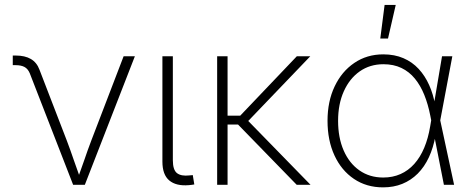

<svg xmlns="http://www.w3.org/2000/svg" viewBox="-20 -770 1953 800"><path d="M284.7 0 104 -464.8Q96.2 -483.4 82 -491Q67.9 -498.5 44.9 -498.5H33.2V-538.6H45.4Q84 -538.6 108.6 -524.2Q133.3 -509.8 144.5 -479.5L258.8 -183.1Q273.9 -143.1 287.6 -102.8Q301.3 -62.5 315.9 -22.9H302.7Q317.4 -62.5 331.1 -102.8Q344.7 -143.1 359.9 -183.1L495.1 -535.6H542L333.5 0Z M766.6 1.5Q713.9 5.9 685.3 -18.1Q656.7 -42 656.7 -96.7V-535.6H700.2V-102.5Q700.2 -62 717.5 -48.6Q734.9 -35.2 769 -39.1Q774.4 -39.6 776.9 -39.8Q779.3 -40 783.2 -40.5L789.6 -1.5Q784.7 -0.5 778.8 0.2Q772.9 1 766.6 1.5Z M928.2 -535.6V0H884.8V-535.6ZM1272.9 -535.6 1000 -251H907.7V-288.1H981L1216.8 -535.6ZM1216.3 0 966.3 -256.8 999 -281.7 1273.9 0Z M1576.2 10.7Q1506.8 10.7 1454.6 -24.7Q1402.3 -60.1 1373.5 -122.6Q1344.7 -185.1 1344.7 -266.6Q1344.7 -347.7 1374.3 -409.9Q1403.8 -472.2 1456.3 -507.8Q1508.8 -543.5 1577.1 -543.5Q1624 -543.5 1660.9 -527.6Q1697.8 -511.7 1724.4 -482.9Q1751 -454.1 1768.3 -415.3Q1785.6 -376.5 1793.5 -330.1H1807.6L1814 -270L1872.1 0H1829.6L1772.9 -288.1Q1763.7 -335.4 1747.8 -374.8Q1731.9 -414.1 1708.5 -442.6Q1685.1 -471.2 1652.6 -486.8Q1620.1 -502.4 1577.6 -502.4Q1521.5 -502.4 1479 -472.7Q1436.5 -442.9 1412.6 -389.6Q1388.7 -336.4 1388.7 -266.6Q1388.7 -196.3 1411.9 -143.1Q1435.1 -89.8 1477.5 -60.1Q1520 -30.3 1576.7 -30.3Q1616.2 -30.3 1648.7 -44.7Q1681.2 -59.1 1706.1 -86.9Q1731 -114.7 1747.6 -154.3Q1764.2 -193.8 1772.5 -244.1L1821.8 -535.6H1864.7L1814 -266.6L1808.1 -205.6H1794.9Q1785.6 -154.8 1767.1 -114.7Q1748.5 -74.7 1720.5 -46.6Q1692.4 -18.6 1656.2 -3.9Q1620.1 10.7 1576.2 10.7ZM1564.5 -609.4 1582.5 -749.5H1628.9L1596.7 -609.4Z"/></svg>

Font: Inter 20pt ExtraLight
Style: Regular
Weight: 250
Version: Version 4.001;git-66647c0bb